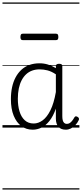

<svg xmlns="http://www.w3.org/2000/svg" viewBox="-20 -1030 661 1550"><path d="M244 17Q192 17 152.5 -12Q113 -41 90.5 -96Q68 -151 68 -230Q68 -281 77.5 -325.5Q87 -370 106 -405.5Q125 -441 152.5 -466.5Q180 -492 217 -505.5Q254 -519 299 -519Q334 -519 365.5 -509.5Q397 -500 431 -480V-496Q431 -506 437.5 -510.5Q444 -515 457 -515Q471 -515 477 -510.5Q483 -506 483 -496V-93Q483 -73 486.5 -59Q490 -45 498.5 -37.5Q507 -30 519 -30Q531 -30 541 -35.5Q551 -41 561 -53Q571 -65 581 -83Q586 -91 592.5 -91Q599 -91 607 -86Q615 -81 617 -74.5Q619 -68 616 -61Q605 -37 588 -19.5Q571 -2 551.5 7.5Q532 17 512 17Q492 17 477.5 11.5Q463 6 452.5 -5.5Q442 -17 436.5 -34Q431 -51 431 -73Q431 -93 431 -113Q431 -133 431 -153Q409 -91 379 -53.5Q349 -16 314.5 0.5Q280 17 244 17ZM124 -233Q124 -176 137.5 -131Q151 -86 179.5 -59.5Q208 -33 252 -33Q290 -33 325 -59Q360 -85 387.5 -140.5Q415 -196 431 -287V-430Q395 -454 363 -462Q331 -470 300 -470Q267 -470 239.5 -460Q212 -450 191 -430.5Q170 -411 155 -382.5Q140 -354 132 -316.5Q124 -279 124 -233ZM164 -706Q153 -706 149 -712.5Q145 -719 145 -731Q145 -744 149 -751Q153 -758 164 -758H432Q443 -758 447 -751Q451 -744 451 -731Q451 -719 447 -712.5Q443 -706 432 -706ZM0 490H621V500H0ZM0 -20H621V0H0ZM0 -505H621V-500H0ZM0 -1010H621V-1000H0Z"/></svg>

Font: Playwrite PE Guides
Style: Regular
Weight: 400
Designer: Veronika Burian, José Scaglione
Foundry: TypeTogether
Version: Version 1.003